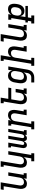

<svg xmlns="http://www.w3.org/2000/svg" viewBox="2205 -2980 990 5440"><g transform="rotate(-90 2700.0 -260.0)"><path d="M215 8Q187 8 161 0Q135 -8 116 -25.5Q97 -43 86 -67.5Q75 -92 70.5 -119Q66 -146 67.5 -174.5Q69 -203 74 -231L143 -651H40L54 -735H254L169 -217Q166 -200 165 -183.5Q164 -167 166.5 -150.5Q169 -134 176 -120Q183 -106 195 -95.5Q207 -85 222.5 -80.5Q238 -76 255 -76Q278 -76 302 -83Q326 -90 344 -107Q362 -124 372.5 -146.5Q383 -169 386 -191L441 -520H538L466 -84H513V0H355L369 -85Q357 -64 340.5 -46Q324 -28 303.5 -15.5Q283 -3 260.5 2.5Q238 8 215 8Z M1077 215H851V131H933L969 -85Q957 -64 940.5 -46Q924 -28 903.5 -15.5Q883 -3 860.5 2.5Q838 8 815 8Q787 8 761 0Q735 -8 716 -25.5Q697 -43 686 -67.5Q675 -92 670.5 -119Q666 -146 667.5 -174.5Q669 -203 674 -231L743 -651H696V-735H854L769 -217Q766 -200 765 -183.5Q764 -167 766.5 -150.5Q769 -134 776 -120Q783 -106 795 -95.5Q807 -85 822.5 -80.5Q838 -76 855 -76Q878 -76 902 -83Q926 -90 944 -107Q962 -124 972.5 -146.5Q983 -169 986 -191L1041 -520H1138L1030 131H1077Z M1308 8Q1291 8 1275.5 2Q1260 -4 1249.5 -15.5Q1239 -27 1233 -42.5Q1227 -58 1225.5 -75Q1224 -92 1225.5 -109Q1227 -126 1230 -144L1279 -443H1241L1242 -520H1380L1315 -129Q1313 -118 1314 -107Q1315 -96 1320.5 -87Q1326 -78 1335.5 -73.5Q1345 -69 1357 -69Q1367 -69 1376.5 -73Q1386 -77 1393.5 -84.5Q1401 -92 1406.5 -101Q1412 -110 1415.5 -119.5Q1419 -129 1421.5 -139Q1424 -149 1426 -158L1486 -520H1574L1509 -129Q1507 -118 1508 -107Q1509 -96 1514.5 -87Q1520 -78 1530 -73.5Q1540 -69 1551 -69Q1560 -69 1569.5 -72.5Q1579 -76 1587 -83Q1595 -90 1600 -99Q1605 -108 1609 -117Q1613 -126 1615.5 -135.5Q1618 -145 1619 -154L1680 -520H1768L1694 -77H1732V0H1594L1603 -57Q1595 -43 1585 -31Q1575 -19 1561.5 -9.5Q1548 0 1533 4Q1518 8 1503 8Q1485 8 1469 2Q1453 -4 1442.5 -16.5Q1432 -29 1426.5 -45.5Q1421 -62 1420 -79Q1412 -62 1402 -46Q1392 -30 1377.5 -17.5Q1363 -5 1344.5 1.5Q1326 8 1309 8Z M1981 215H1756V131H1814L1908 -436H1861V-520H2019L2005 -435Q2016 -456 2032.5 -474Q2049 -492 2069.5 -504.5Q2090 -517 2112.5 -522.5Q2135 -528 2158 -528Q2186 -528 2212 -520Q2238 -512 2257.5 -494.5Q2277 -477 2288 -452.5Q2299 -428 2303.5 -401Q2308 -374 2306 -345.5Q2304 -317 2300 -289L2266 -84H2313V0H2155L2205 -303Q2208 -320 2208.5 -336.5Q2209 -353 2207 -369.5Q2205 -386 2197.5 -400Q2190 -414 2178.5 -424.5Q2167 -435 2151 -439.5Q2135 -444 2118 -444Q2095 -444 2071.5 -437Q2048 -430 2029.5 -413Q2011 -396 2001 -373.5Q1991 -351 1987 -329L1911 131H1982Z M2615 8Q2587 8 2561 0Q2535 -8 2516 -25.5Q2497 -43 2486 -67.5Q2475 -92 2470.5 -119Q2466 -146 2467.5 -174.5Q2469 -203 2474 -231L2543 -651H2496V-735H2654L2619 -520H2938L2924 -436H2605L2569 -217Q2566 -200 2565 -183.5Q2564 -167 2566.5 -150.5Q2569 -134 2576 -120Q2583 -106 2595 -95.5Q2607 -85 2622.5 -80.5Q2638 -76 2655 -76Q2678 -76 2702 -83Q2726 -90 2744 -107Q2762 -124 2772.5 -146.5Q2783 -169 2786 -191L2806 -312H2903L2866 -84H2913V0H2755L2769 -85Q2757 -64 2740.5 -46Q2724 -28 2703.5 -15.5Q2683 -3 2660.5 2.5Q2638 8 2615 8Z M3222 215H3083V131H3223Q3238 131 3254 128Q3270 125 3285.5 117Q3301 109 3313 96.5Q3325 84 3333.5 69.5Q3342 55 3346.5 39Q3351 23 3353 8L3369 -86Q3357 -65 3340 -46.5Q3323 -28 3302 -15.5Q3281 -3 3257.5 2.5Q3234 8 3211 8Q3183 8 3156.5 0.5Q3130 -7 3110.5 -24.5Q3091 -42 3079.5 -66.5Q3068 -91 3063.5 -118.5Q3059 -146 3060 -174Q3061 -202 3066 -231L3083 -331Q3086 -355 3093 -379Q3100 -403 3112 -425.5Q3124 -448 3141 -468Q3158 -488 3179.5 -502Q3201 -516 3225.5 -522Q3250 -528 3274 -528Q3302 -528 3328.5 -520.5Q3355 -513 3374.5 -496.5Q3394 -480 3405.5 -456.5Q3417 -433 3422 -407L3441 -520H3538L3448 21Q3444 47 3435 73Q3426 99 3411 122.5Q3396 146 3374 164.5Q3352 183 3327 194.5Q3302 206 3275 210.5Q3248 215 3222 215ZM3251 -76Q3274 -76 3298.5 -83Q3323 -90 3342 -106.5Q3361 -123 3372 -145.5Q3383 -168 3386 -191L3403 -291Q3406 -309 3407 -327Q3408 -345 3406 -362.5Q3404 -380 3397 -395.5Q3390 -411 3378 -422.5Q3366 -434 3349 -439Q3332 -444 3314 -444Q3298 -444 3281 -441Q3264 -438 3248.5 -429.5Q3233 -421 3220.5 -408.5Q3208 -396 3199 -381Q3190 -366 3185 -350Q3180 -334 3177 -317L3161 -217Q3158 -200 3157 -183Q3156 -166 3159 -149.5Q3162 -133 3169.5 -119Q3177 -105 3189.5 -95Q3202 -85 3218 -80.5Q3234 -76 3251 -76Z M3781 215H3556V131H3614L3743 -651H3696V-735H3854L3805 -435Q3816 -456 3832.5 -474Q3849 -492 3869.5 -504.5Q3890 -517 3912.5 -522.5Q3935 -528 3958 -528Q3986 -528 4012 -520Q4038 -512 4057.5 -494.5Q4077 -477 4088 -452.5Q4099 -428 4103.5 -401Q4108 -374 4106 -345.5Q4104 -317 4100 -289L4066 -84H4113V0H3955L4005 -303Q4008 -320 4008.5 -336.5Q4009 -353 4007 -369.5Q4005 -386 3997.5 -400Q3990 -414 3978.5 -424.5Q3967 -435 3951 -439.5Q3935 -444 3918 -444Q3895 -444 3871.5 -437Q3848 -430 3829.5 -413Q3811 -396 3801 -373.5Q3791 -351 3787 -329L3711 131H3782Z M4415 8Q4387 8 4361 0Q4335 -8 4316 -25.5Q4297 -43 4286 -67.5Q4275 -92 4270.5 -119Q4266 -146 4267.5 -174.5Q4269 -203 4274 -231L4343 -651H4240L4254 -735H4454L4369 -217Q4366 -200 4365 -183.5Q4364 -167 4366.5 -150.5Q4369 -134 4376 -120Q4383 -106 4395 -95.5Q4407 -85 4422.5 -80.5Q4438 -76 4455 -76Q4478 -76 4502 -83Q4526 -90 4544 -107Q4562 -124 4572.5 -146.5Q4583 -169 4586 -191L4641 -520H4738L4666 -84H4713V0H4555L4569 -85Q4557 -64 4540.5 -46Q4524 -28 4503.5 -15.5Q4483 -3 4460.5 2.5Q4438 8 4415 8Z M4981 215H4756V131H4814L4830 35H4783L4784 -35H4842L4908 -436H4861V-520H5019L5005 -434Q5016 -455 5033 -473.5Q5050 -492 5071 -504.5Q5092 -517 5115.5 -522.5Q5139 -528 5162 -528Q5190 -528 5217 -520.5Q5244 -513 5263.5 -495.5Q5283 -478 5294.5 -453.5Q5306 -429 5310.5 -401.5Q5315 -374 5313.5 -346Q5312 -318 5308 -289L5303 -260Q5299 -236 5292 -212Q5285 -188 5273 -165.5Q5261 -143 5244.5 -123Q5228 -103 5206 -89Q5184 -75 5159.5 -69Q5135 -63 5111 -63Q5083 -63 5057 -70.5Q5031 -78 5011 -94.5Q4991 -111 4979.5 -134.5Q4968 -158 4963 -184L4939 -35H5252V35H4927L4911 131H4982ZM5071 -147Q5087 -147 5104 -150Q5121 -153 5136.5 -161.5Q5152 -170 5164.5 -182.5Q5177 -195 5186 -210Q5195 -225 5200 -241Q5205 -257 5208 -274L5213 -303Q5216 -320 5216.5 -337Q5217 -354 5214.5 -370.5Q5212 -387 5204 -401Q5196 -415 5184 -425Q5172 -435 5155.5 -439.5Q5139 -444 5122 -444Q5099 -444 5075 -437Q5051 -430 5031.5 -413.5Q5012 -397 5001.5 -374.5Q4991 -352 4987 -329L4982 -300Q4979 -282 4978 -264Q4977 -246 4979.5 -228.5Q4982 -211 4989 -195.5Q4996 -180 5008 -168.5Q5020 -157 5036.5 -152Q5053 -147 5071 -147Z"/></g></svg>

Font: Iosevka HT Medium Extended
Style: Italic
Weight: 500
Width: 7
Italic angle: -9°
Monospace: yes
Designer: Belleve Invis
Foundry: Belleve Invis
Version: Version 32.3.0; ttfautohint (v1.8.4)